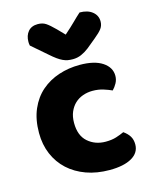

<svg xmlns="http://www.w3.org/2000/svg" viewBox="-114 -816 722 906"><g transform="rotate(-15 247.0 -362.5)"><path d="M326 -367Q301 -367 278.5 -359Q256 -351 239.5 -335.5Q223 -320 213 -297Q203 -274 203 -243Q203 -181 238.5 -150Q274 -119 325 -119Q355 -119 377 -126Q399 -133 416 -141Q436 -127 446 -110.5Q456 -94 456 -71Q456 -30 417 -7.5Q378 15 309 15Q246 15 195 -3.5Q144 -22 107.5 -55.5Q71 -89 51 -136Q31 -183 31 -240Q31 -306 52.5 -355.5Q74 -405 111 -437Q148 -469 196.5 -485Q245 -501 299 -501Q371 -501 410 -475Q449 -449 449 -408Q449 -389 440 -372.5Q431 -356 419 -344Q402 -352 378 -359.5Q354 -367 326 -367ZM273 -656Q306 -685 325 -704Q344 -723 363 -740Q402 -740 425 -721.5Q448 -703 448 -674Q448 -654 437 -639Q426 -624 400 -603L355 -566Q337 -552 317.5 -543.5Q298 -535 276 -535Q262 -535 251 -537Q240 -539 228 -544.5Q216 -550 202 -560Q188 -570 170 -586L96 -650Q95 -655 94.5 -659Q94 -663 94 -668Q94 -699 110.5 -718.5Q127 -738 158 -738Q181 -738 197 -727.5Q213 -717 239 -691Z"/></g></svg>

Font: Baloo Tamma
Style: Regular
Weight: 400
Designer: Divya Kowshik and Ek Type
Foundry: Ek Type
Version: Version 1.443;PS 1.000;hotconv 16.6.51;makeotf.lib2.5.65220;